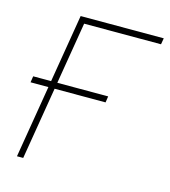

<svg xmlns="http://www.w3.org/2000/svg" viewBox="-86 -599 594 669"><g transform="rotate(15 211.5 -264.5)"><path d="M423.3 -529.3 419.4 -506.8H142.1L58.1 0H35.6L123.5 -529.3ZM14.6 -261.2 18.1 -283.7H288.6L285.2 -261.2Z"/></g></svg>

Font: Inter 24pt Thin
Style: Italic
Weight: 250
Italic angle: -9.3988°
Version: Version 4.001;git-66647c0bb